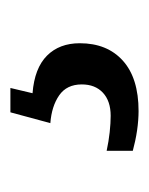

<svg xmlns="http://www.w3.org/2000/svg" viewBox="22 -71 289 373"><g transform="rotate(-90 166.5 115.5)"><path d="M269 126Q269 179.2 235.1 209.7Q201.2 240.2 137.2 240.2Q129.4 240.2 119.6 239.5Q109.9 238.8 99.6 237.3Q89.4 235.8 79.1 233.6Q68.8 231.4 60.1 229V178.2Q78.1 182.1 96.2 184.1Q114.3 186 127.9 186Q156.7 186 172.9 170.9Q189 155.8 189 129.9Q189 100.6 167.7 85.9Q146.5 71.3 113.8 68.8L134.8 -8.8H182.1L171.9 34.2Q220.7 38.1 244.9 62.3Q269 86.4 269 126Z"/></g></svg>

Font: Gandom FD
Style: FD
Weight: 400
Foundry: DejaVu fonts team - Redesigned by Saber Rastikerdar - Based on Samim Font
Version: Version 0.6